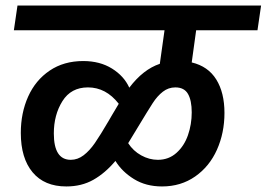

<svg xmlns="http://www.w3.org/2000/svg" viewBox="-20 -711 961 692"><path d="M687 -602 671 -486Q730 -472 759.5 -424.5Q789 -377 789 -304Q789 -232 762 -171.5Q735 -111 683.5 -75Q632 -39 564 -39Q506 -39 463 -65.5Q420 -92 396 -131Q359 -87 316.5 -63Q274 -39 219 -39Q140 -39 97.5 -90Q55 -141 55 -232Q55 -304 81.5 -363Q108 -422 159 -456.5Q210 -491 280 -491Q340 -491 383.5 -464Q427 -437 446 -395Q496 -461 556 -481L573 -602H30L43 -691H921L908 -602ZM372 -276 383 -295 408 -337Q362 -396 297 -396Q236 -396 205 -346.5Q174 -297 174 -230Q174 -135 235 -135Q260 -135 281.5 -151.5Q303 -168 322 -195.5Q341 -223 372 -276ZM671 -306Q671 -349 657.5 -372.5Q644 -396 612 -396Q587 -396 567 -380.5Q547 -365 530.5 -339.5Q514 -314 476 -251L442 -195Q460 -167 489 -151Q518 -135 549 -135Q588 -135 616 -160Q644 -185 657.5 -224Q671 -263 671 -306Z"/></svg>

Font: FiraGO Medium
Style: Italic
Weight: 500
Italic angle: -8°
Designer: bBox Type GmbH
Foundry: bBox Type GmbH
Version: Version 1.001